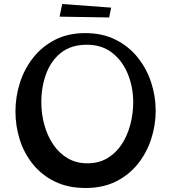

<svg xmlns="http://www.w3.org/2000/svg" viewBox="-20 -924 852 957"><path d="M407 13Q319 13 253.5 -19Q188 -51 144 -105.5Q100 -160 78.5 -228Q57 -296 57 -368Q57 -441 79 -510.5Q101 -580 145 -636Q189 -692 254 -725.5Q319 -759 405 -759Q491 -759 556.5 -726Q622 -693 666.5 -637.5Q711 -582 733.5 -513Q756 -444 756 -372Q756 -300 733.5 -231Q711 -162 667 -107Q623 -52 558 -19.5Q493 13 407 13ZM415 -110Q473 -110 516 -136Q559 -162 587.5 -206Q616 -250 630 -304.5Q644 -359 644 -414Q644 -489 617.5 -554.5Q591 -620 539.5 -660.5Q488 -701 413 -701Q334 -701 284 -661Q234 -621 210 -556Q186 -491 186 -415Q186 -355 201.5 -300Q217 -245 246.5 -202Q276 -159 318.5 -134.5Q361 -110 415 -110ZM524 -837 277 -841 290 -904 534 -886Z"/></svg>

Font: Marhey
Style: Regular
Weight: 400
Designer: Nur Syamsi & Bustanul Arifin
Foundry: Namelatype
Version: Version 1.000; ttfautohint (v1.8.4.7-5d5b)